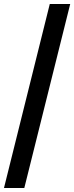

<svg xmlns="http://www.w3.org/2000/svg" viewBox="-20 -828 374 968"><path d="M0 120 231 -808H334L102.5 120Z"/></svg>

Font: Encode Sans Medium
Style: Regular
Weight: 500
Designer: Multiple Designers
Foundry: Impallari Type
Version: Version 2.000